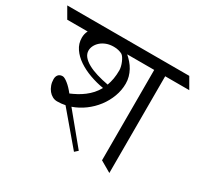

<svg xmlns="http://www.w3.org/2000/svg" viewBox="-179 -822 1044 998"><g transform="rotate(30 343.0 -322.5)"><path d="M517.1 -580.1H355Q369.6 -567.4 382.3 -552.7Q395 -538.1 404.5 -520.8Q414.1 -503.4 419.4 -484.1Q424.8 -464.8 424.8 -443.8Q424.8 -404.3 410.6 -366.2Q396.5 -328.1 371.6 -295.4Q346.7 -262.7 313 -237.8Q279.3 -212.9 240.2 -199.2L387.7 -20L368.7 -2.9L209.5 -190.9Q187 -186 161.1 -186Q146.5 -186 133.3 -193.1Q120.1 -200.2 110.1 -212.4Q100.1 -224.6 94 -241.5Q87.9 -258.3 87.9 -277.3Q87.9 -293.9 96.7 -304Q105.5 -314 122.1 -314Q127.9 -314 136.5 -309.3Q145 -304.7 155 -296.6Q165 -288.6 175.5 -277.6Q186 -266.6 196.3 -253.4Q215.8 -261.7 235.4 -272.2Q254.9 -282.7 272.9 -296.4Q291 -310.1 306.4 -327.1Q321.8 -344.2 333.5 -365.7Q291.5 -372.6 251 -387.2Q210.4 -401.9 178.5 -423.3Q146.5 -444.8 127 -473.4Q107.4 -502 107.4 -537.1Q107.4 -561.5 117.7 -580.1H-4.9L-42 -644.5H690.4L727.5 -580.1H583V0.5L517.1 -37.6ZM170.9 -497.1Q170.9 -477.5 184.1 -461.4Q197.3 -445.3 220.7 -432.4Q244.1 -419.4 276.1 -409.7Q308.1 -399.9 345.7 -393.1Q353 -413.1 357.2 -436.3Q361.3 -459.5 361.3 -487.3Q361.3 -496.6 358.4 -509Q355.5 -521.5 350.3 -533.4Q345.2 -545.4 338.9 -554.9Q332.5 -564.5 325.7 -568.4Q316.4 -573.2 304 -576.4Q291.5 -579.6 275.9 -579.6Q251.5 -579.6 231.9 -572.3Q212.4 -564.9 199 -553Q185.5 -541 178.2 -526.4Q170.9 -511.7 170.9 -497.1Z"/></g></svg>

Font: Kurinto Seri
Style: Regular
Weight: 400
Designer: Kurinto was developed by Clint Goss from a range of fonts that are compatible with the SIL Open Font License Version 1.1
Foundry: Clinton F. Goss
Version: Version 2.196; July 25, 2020